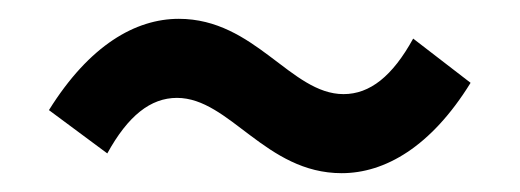

<svg xmlns="http://www.w3.org/2000/svg" viewBox="-20 -432 553 204"><path d="M94 -269C116 -309 140 -328 168 -328C224 -328 262 -248 343 -248C389 -248 438 -276 480 -344L419 -391C397 -351 373 -332 345 -332C289 -332 251 -412 170 -412C124 -412 75 -384 32 -315Z"/></svg>

Font: DAIFUKU Sans Semibold
Style: Regular
Weight: 600
Designer: Original font ‘Source Sans 3’ : Paul D. Hunt
Foundry: Daifuku
Version: Version 1.000